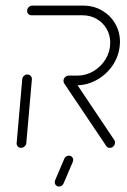

<svg xmlns="http://www.w3.org/2000/svg" viewBox="-20 -539 463 700"><path d="M56.7 0Q49.3 0 44.6 -5.4Q40 -10.7 40.7 -17.8L61.1 -250Q61.5 -257 67 -262.2Q72.6 -267.4 80 -267.4Q87.4 -267.4 92 -262.2Q96.7 -257 96.3 -250L75.9 -17.8Q75.2 -10.4 69.4 -5.2Q63.7 0 56.7 0ZM399.3 -19.6Q399.3 -11.5 393.9 -5.7Q388.5 0 380.4 0Q371.5 0 367.4 -6.7L214.1 -234.8Q211.5 -239.3 211.5 -244.1Q211.5 -251.9 217.2 -257.4Q223 -263 230.7 -263Q234.8 -263 238.5 -261.1Q242.2 -259.3 244.1 -255.9L396.7 -28.5Q399.3 -24.8 399.3 -19.6ZM211.5 -244.4Q211.5 -252.2 217.2 -257.8Q223 -263.3 230.7 -263.3H261.9Q293.3 -263.3 320.9 -279.6Q348.5 -295.9 365.2 -323.5Q381.9 -351.1 381.9 -383.3Q381.9 -411.1 368.7 -433.9Q355.6 -456.7 332.4 -470Q309.3 -483.3 281.1 -483.3H94.8Q88.1 -483.3 83.5 -487.8Q78.9 -492.2 78.9 -499.3Q78.9 -507 84.4 -512.8Q90 -518.5 97.8 -518.5H284.1Q321.1 -518.5 351.7 -500.9Q382.2 -483.3 399.8 -453.1Q417.4 -423 417.4 -386.3Q417.4 -382.6 416.7 -373.7Q413.3 -334.1 390.7 -300.7Q368.1 -267.4 333.1 -247.8Q298.1 -228.1 258.9 -228.1H227.8Q220.7 -228.1 216.1 -232.8Q211.5 -237.4 211.5 -244.4ZM179.6 125.2Q179.6 122.2 180.7 118.9L214.1 40.4Q215.9 35.2 220.7 31.9Q225.6 28.5 231.1 28.5Q237.8 28.5 242.4 33.1Q247 37.8 247 44.4Q247 46.3 245.6 50.7L212.2 128.9Q210.4 134.1 205.6 137.6Q200.7 141.1 195.2 141.1Q188.5 141.1 184.1 136.5Q179.6 131.9 179.6 125.2Z"/></svg>

Font: 26F Galaxy Sans Light
Style: Italic
Weight: 300
Italic angle: -5°
Designer: C₂₉H₂₅N₃O₅
Version: Version 1.200